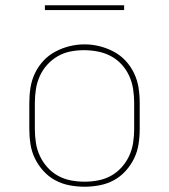

<svg xmlns="http://www.w3.org/2000/svg" viewBox="-20 -699 640 727"><path d="M300 8Q271 8 242.5 2.5Q214 -3 189 -16.5Q164 -30 144.5 -51.5Q125 -73 112.5 -98.5Q100 -124 95.5 -152.5Q91 -181 91 -210V-310Q91 -339 95.5 -367.5Q100 -396 112.5 -422Q125 -448 144.5 -469Q164 -490 189.5 -503.5Q215 -517 243 -524Q271 -531 300 -531Q329 -531 357 -524Q385 -517 410.5 -503.5Q436 -490 455.5 -469Q475 -448 487.5 -422Q500 -396 504.5 -367.5Q509 -339 509 -310V-210Q509 -181 504.5 -152.5Q500 -124 487.5 -98.5Q475 -73 455.5 -51.5Q436 -30 411 -16.5Q386 -3 357.5 2.5Q329 8 300 8ZM300 -11Q326 -11 352 -16Q378 -21 400.5 -33.5Q423 -46 440.5 -65.5Q458 -85 469 -108.5Q480 -132 484 -158Q488 -184 488 -210V-310Q488 -336 484 -362Q480 -388 469 -412Q458 -436 440 -455.5Q422 -475 399 -487Q376 -499 350 -504Q324 -509 297 -509Q272 -509 246.5 -504Q221 -499 198.5 -486Q176 -473 158.5 -453.5Q141 -434 130.5 -410.5Q120 -387 116 -361.5Q112 -336 112 -310V-210Q112 -184 116 -158Q120 -132 131 -108.5Q142 -85 159.5 -65.5Q177 -46 199.5 -33.5Q222 -21 248 -16Q274 -11 300 -11ZM150 -661V-679H450V-661Z"/></svg>

Font: Zed Sans Thin Extended
Style: Regular
Weight: 100
Width: 7
Designer: Belleve Invis
Foundry: Belleve Invis
Version: Version 1.0.0; ttfautohint (v1.8.4)